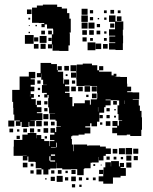

<svg xmlns="http://www.w3.org/2000/svg" viewBox="-20 -797 663 833"><path d="M99 -101H79V-121H96V-122H79V-121H39V-161H40V-190H77V-213H100V-220H138V-197H139V-211H159V-194H172V-185H193V-163H195V-185H216V-189H197V-213H216V-221H199V-241H219V-224H224V-246H244V-248H226V-273H221V-278H196V-304H219V-305H193V-331H189V-371H191V-385H186V-374H172V-388H183V-394H162V-428H183V-429H167V-451H159V-478H158V-462H140V-480H156V-524H202V-519H227V-493H230V-510H248V-492H231V-486H254V-457H255V-434H258V-452H280V-430H262V-423H281V-399H262V-394H282V-376H294V-336H301V-349H348V-362H370V-343H374V-366H400V-370H402V-393H401V-424H372V-425H346V-424H312V-453H311V-488H286V-514H312V-489H313V-517H339V-521H379V-514H402V-492H410V-510H428V-492H410V-486H434H464V-470H473V-477H485V-465H478V-464H502V-463H531V-434H532V-421H549V-401H532V-397H555V-396H584V-366H556V-364H582V-339H587V-316H594V-288H596V-234H593V-207H545V-213H530V-210H488V-219H467V-243H488V-250H468V-272H490V-252H496V-274H510V-276H494V-302H490V-340H497V-361H489V-362H460V-340H438V-332H432V-308H411V-269H401V-249H377V-262H371V-249H350V-244H372V-218H347V-213H321V-209H294V-206H289V-194H292V-170H298V-141H300V-170H358V-165H364V-166H414V-161H439V-153H461V-129H439V-121H414H429V-101H409V-116H408V-92H379V-91H373V-67H346V-64H343V-37H315V-63H288V-62H250V-67H225V-91H224V-66H198V-62H160V-67H135V-94H132V-95H103V-118H99ZM279 -491H259V-511H279ZM69 -251H49V-271H66V-274H42V-300H38V-329H37V-355H33V-407H65V-417V-465H105V-485H133V-457H113V-453H131V-429H113V-421H129V-401H113V-389H127V-373H116V-367H135V-342H140V-332H160V-310H140V-306H164V-276H136V-274H112V-273H131V-249H107V-268H104V-246H74V-268H69ZM310 -460H288V-482H310ZM273 -467H265V-475H273ZM306 -434H292V-448H306ZM156 -434H142V-448H156ZM371 -399H347V-423H371ZM400 -400H378V-422H400ZM339 -401H319V-421H339ZM309 -401H289V-421H309ZM154 -406H144V-416H154ZM399 -371H379V-391H399ZM111 -378V-387H110V-378ZM364 -376H354V-386H364ZM153 -377H145V-385H153ZM438 -362H460V-365H438ZM522 -346V-361H521V-346ZM158 -342H140V-360H158ZM487 -343H471V-359H487ZM186 -344H172V-358H186ZM406 -313V-332H405V-313ZM456 -314H442V-328H456ZM186 -314H172V-328H186ZM482 -318H476V-324H482ZM190 -280H168V-302H190ZM456 -284H442V-298H456ZM426 -284H412V-298H426ZM483 -287H475V-295H483ZM42 -248H16V-274H42ZM161 -249H137V-273H161ZM459 -251H439V-271H459ZM188 -252H170V-270H188ZM217 -253H201V-269H217ZM424 -256H414V-266H424ZM189 -221H169V-241H189ZM128 -222H110V-240H128ZM37 -223H21V-239H37ZM97 -223H81V-239H97ZM155 -225H143V-237H155ZM64 -226H54V-236H64ZM66 -194H52V-208H66ZM184 -196H174V-206H184ZM226 -158V-178H223V-158ZM201 -155H222V-157H201ZM553 -127H525V-155H553ZM522 -128H496V-154H522ZM580 -130H558V-152H580ZM489 -131H469V-151H489ZM219 -101H199V-119H194V-100H198V-96H219V-127H201V-121H219ZM550 -100H528V-122H550ZM578 -102H560V-120H578ZM456 -104H442V-118H456ZM485 -105H473V-117H485ZM514 -106H504V-116H514ZM470 0H428V-10H408V-32H428V-42H410V-60H428V-42H429V-71H437V-93H461V-75H462V-98H496V-75H500V-90H518V-72H503V-68H526V-34H503V-27H470ZM550 -70H528V-92H550ZM99 -71H79V-91H99ZM125 -75H113V-87H125ZM393 -77H385V-85H393ZM421 -79H417V-83H421ZM190 -40H168V-62H190ZM160 -40H138V-62H160ZM308 -42H290V-60H308ZM247 -43H231V-59H247ZM126 -44H112V-58H126ZM216 -44H202V-58H216ZM274 -46H264V-56H274ZM252 -8H226V-34H252ZM309 -11H289V-31H309ZM218 -12H200V-30H218ZM276 -14H262V-28H276ZM336 -14H322V-28H336ZM395 -15H383V-27H395ZM364 -16H354V-26H364ZM182 -18H176V-24H182ZM306 16H292V2H306ZM334 14H324V4H334ZM206 -587H188V-605H205V-648H211V-669H210V-688V-673H184V-691H174V-679H160V-693H172V-697H148V-698H119V-728V-764H140V-773H166V-777H228V-767H248V-760H271V-740H281V-716H287V-656H282V-652H283V-600H277V-576H237V-577H208V-604H206ZM360 -733H334V-759H360ZM117 -736H97V-756H117ZM475 -738H459V-754H475ZM384 -739H370V-753H384ZM503 -740H491V-752H503ZM443 -740H431V-752H443ZM513 -580H481V-582H453V-610H480V-613H454V-639H480V-642H453V-670H479V-702H453V-730H481V-704H515V-668H513V-643H514V-609H513ZM361 -702H333V-730H361ZM507 -706H487V-726H507ZM384 -709H370V-723H384ZM442 -711H432V-721H442ZM111 -712H103V-720H111ZM410 -713H404V-719H410ZM390 -673H364V-699H390ZM360 -673H334V-699H360ZM476 -677H458V-695H476ZM414 -679H400V-693H414ZM140 -683H134V-689H140ZM109 -684H105V-688H109ZM481 -643V-668V-643ZM357 -646H337V-666H357ZM387 -646H367V-666H387ZM175 -648H159V-664H175ZM415 -648H399V-664H415ZM205 -648H189V-664H205ZM442 -651H432V-661H442ZM110 -653H104V-659H110ZM126 -607H88V-645H126ZM182 -611H152V-641H182ZM146 -617H128V-635H146ZM356 -617H338V-635H356ZM204 -619H190V-633H204ZM443 -620H431V-632H443ZM383 -620H371V-632H383ZM394 -579H360V-613H394ZM419 -584H395V-608H419ZM178 -585H156V-607H178ZM447 -586H427V-606H447ZM147 -586H127V-606H147Z"/></svg>

Font: Rubik Storm
Style: Regular
Weight: 400
Designer: Hubert and Fischer, NaN
Foundry: Hubert and Fischer, NaN
Version: Version 2.201